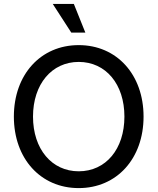

<svg xmlns="http://www.w3.org/2000/svg" viewBox="-20 -947 807 983"><path d="M383 16C578 16 715 -135 715 -350C715 -565 578 -716 383 -716C188 -716 51 -565 51 -350C51 -135 188 16 383 16ZM383 -70C245 -70 149 -184 149 -350C149 -516 245 -630 383 -630C522 -630 617 -516 617 -350C617 -184 522 -70 383 -70ZM345 -780H417L358 -927H250Z"/></svg>

Font: Uncut Sans Medium
Style: Regular
Weight: 500
Designer: Kasper Nordkvist
Foundry: UNCUT.wtf
Version: Version 1.304;Glyphs 3.2 (3246)